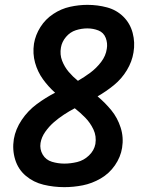

<svg xmlns="http://www.w3.org/2000/svg" viewBox="-20 -763 616 791"><path d="M245 8Q283 8 321 0.5Q359 -7 394.5 -27.5Q430 -48 453.5 -82Q477 -116 483 -154Q490 -197 477 -237.5Q464 -278 438.5 -309Q413 -340 382 -366Q417 -386 449 -412Q481 -438 502.5 -473.5Q524 -509 530 -547Q537 -588 526.5 -627.5Q516 -667 488 -694.5Q460 -722 421 -732.5Q382 -743 340 -743Q305 -743 268.5 -735Q232 -727 199.5 -705.5Q167 -684 146.5 -651.5Q126 -619 120 -583Q114 -542 124.5 -504.5Q135 -467 157 -436.5Q179 -406 207 -381Q168 -361 131.5 -334Q95 -307 69.5 -269Q44 -231 37 -190Q30 -146 42.5 -105.5Q55 -65 86.5 -38.5Q118 -12 159.5 -2Q201 8 245 8ZM245 -89Q219 -89 194 -96.5Q169 -104 156 -126Q143 -148 147 -174Q151 -198 166.5 -220Q182 -242 201.5 -259Q221 -276 243 -290.5Q265 -305 288 -317Q311 -299 331.5 -278Q352 -257 365 -229.5Q378 -202 373 -170Q368 -143 346.5 -122.5Q325 -102 298 -95.5Q271 -89 245 -89ZM301 -430Q280 -447 263 -467Q246 -487 236 -512.5Q226 -538 231 -567Q235 -591 252 -611Q269 -631 292.5 -638.5Q316 -646 340 -646Q364 -646 385.5 -637.5Q407 -629 415.5 -607Q424 -585 420 -562Q416 -533 396.5 -507.5Q377 -482 352 -463.5Q327 -445 301 -430Z"/></svg>

Font: Iosevka Sparkle SmBdObl
Style: Regular
Weight: 600
Italic angle: -9°
Designer: Belleve Invis
Foundry: Belleve Invis
Version: Version 4.5.0; ttfautohint (v1.8.3)